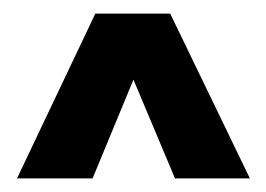

<svg xmlns="http://www.w3.org/2000/svg" viewBox="-20 -770 391 282"><path d="M5 -508 120 -750H230L347 -508H237L176 -653L116 -508Z"/></svg>

Font: Saira Ultra Condensed ExtraBold
Style: Regular
Weight: 800
Width: 1
Designer: Hector Gatti with collaboration of the Omnibus-Type team
Foundry: Omnibus-Type
Version: Version 1.001; ttfautohint (v1.8)